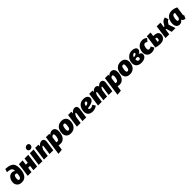

<svg xmlns="http://www.w3.org/2000/svg" viewBox="895 -3834 7066 7066"><g transform="rotate(-45 4428.5 -301.0)"><path d="M11 -204Q11 -279 39 -347Q67 -415 122 -457.5Q177 -500 256 -500Q323 -500 375 -453V-456Q374 -526 351.5 -562Q329 -598 278 -613.5Q227 -629 128 -636L168 -763Q325 -756 411.5 -715.5Q498 -675 530.5 -604Q563 -533 563 -422Q563 -217 486.5 -98.5Q410 20 253 20Q184 20 129 -7.5Q74 -35 42.5 -85.5Q11 -136 11 -204ZM364 -338Q333 -366 299 -366Q251 -366 230 -312Q209 -258 209 -198Q209 -160 223.5 -140.5Q238 -121 265 -121Q315 -121 337.5 -180.5Q360 -240 364 -338Z M896 -199H796L768 0H574L648 -534H842L816 -341H916L942 -534H1136L1062 0H868Z M1338 0H1144L1218 -534H1412ZM1232 -710Q1232 -761 1267.5 -795Q1303 -829 1355 -829Q1399 -829 1425.5 -803Q1452 -777 1452 -736Q1452 -685 1416.5 -651Q1381 -617 1329 -617Q1285 -617 1258.5 -643Q1232 -669 1232 -710Z M1960 -428Q1960 -405 1958 -393L1903 0H1709L1757 -341Q1759 -359 1759 -364Q1759 -393 1741 -393Q1723 -393 1702 -364.5Q1681 -336 1654 -278L1614 0H1420L1494 -534H1663L1664 -446Q1696 -495 1744 -524.5Q1792 -554 1843 -554Q1898 -554 1929 -521Q1960 -488 1960 -428Z M2052 -534H2225L2226 -479Q2263 -518 2303.5 -536Q2344 -554 2380 -554Q2463 -554 2504.5 -500.5Q2546 -447 2546 -347Q2546 -260 2518 -176Q2490 -92 2426.5 -36Q2363 20 2263 20Q2205 20 2170 6L2140 207L1946 227ZM2347 -338Q2347 -381 2335 -396.5Q2323 -412 2301 -412Q2258 -412 2222 -360L2190 -131Q2216 -121 2241 -121Q2295 -121 2321 -189Q2347 -257 2347 -338Z M2570 -211Q2570 -298 2600.5 -376Q2631 -454 2700.5 -504Q2770 -554 2880 -554Q2990 -554 3052.5 -492.5Q3115 -431 3115 -325Q3115 -238 3084.5 -160Q3054 -82 2984.5 -31Q2915 20 2804 20Q2694 20 2632 -41Q2570 -102 2570 -211ZM2917 -338Q2917 -377 2904 -394.5Q2891 -412 2864 -412Q2808 -412 2788 -345.5Q2768 -279 2768 -201Q2768 -159 2780.5 -140.5Q2793 -122 2820 -122Q2877 -122 2897 -190.5Q2917 -259 2917 -338Z M3673 -428Q3673 -405 3671 -393L3616 0H3422L3470 -341Q3472 -359 3472 -364Q3472 -393 3454 -393Q3436 -393 3415 -364.5Q3394 -336 3367 -278L3327 0H3133L3207 -534H3376L3377 -446Q3409 -495 3457 -524.5Q3505 -554 3556 -554Q3611 -554 3642 -521Q3673 -488 3673 -428Z M3893 -191Q3900 -120 3974 -120Q4006 -120 4036 -132Q4066 -144 4106 -169L4173 -56Q4069 20 3948 20Q3824 20 3761.5 -42.5Q3699 -105 3699 -211Q3699 -291 3731.5 -370Q3764 -449 3835.5 -501.5Q3907 -554 4018 -554Q4119 -554 4175.5 -511.5Q4232 -469 4232 -401Q4232 -300 4134.5 -252Q4037 -204 3893 -191ZM4038 -392Q4038 -429 3999 -429Q3960 -429 3936 -393.5Q3912 -358 3901 -302Q3980 -307 4009 -335Q4038 -363 4038 -392Z M5034 -428Q5034 -405 5032 -393L4977 0H4783L4832 -341L4834 -365Q4834 -393 4817 -393Q4782 -393 4742 -286L4702 0H4508L4556 -341Q4558 -359 4558 -364Q4558 -393 4540 -393Q4524 -393 4504 -363.5Q4484 -334 4467 -281L4427 0H4233L4307 -534H4476L4477 -456Q4506 -502 4549 -528Q4592 -554 4639 -554Q4687 -554 4717.5 -530.5Q4748 -507 4756 -463Q4787 -505 4829.5 -529.5Q4872 -554 4915 -554Q4971 -554 5002.5 -521Q5034 -488 5034 -428Z M5126 -534H5299L5300 -479Q5337 -518 5377.5 -536Q5418 -554 5454 -554Q5537 -554 5578.5 -500.5Q5620 -447 5620 -347Q5620 -260 5592 -176Q5564 -92 5500.5 -36Q5437 20 5337 20Q5279 20 5244 6L5214 207L5020 227ZM5421 -338Q5421 -381 5409 -396.5Q5397 -412 5375 -412Q5332 -412 5296 -360L5264 -131Q5290 -121 5315 -121Q5369 -121 5395 -189Q5421 -257 5421 -338Z M5644 -211Q5644 -298 5674.5 -376Q5705 -454 5774.5 -504Q5844 -554 5954 -554Q6064 -554 6126.5 -492.5Q6189 -431 6189 -325Q6189 -238 6158.5 -160Q6128 -82 6058.5 -31Q5989 20 5878 20Q5768 20 5706 -41Q5644 -102 5644 -211ZM5991 -338Q5991 -377 5978 -394.5Q5965 -412 5938 -412Q5882 -412 5862 -345.5Q5842 -279 5842 -201Q5842 -159 5854.5 -140.5Q5867 -122 5894 -122Q5951 -122 5971 -190.5Q5991 -259 5991 -338Z M6744 -421Q6744 -374 6717 -340.5Q6690 -307 6632 -282Q6743 -256 6743 -164Q6743 -103 6706 -61.5Q6669 -20 6610 0Q6551 20 6483 20Q6358 20 6287 -42Q6216 -104 6216 -224Q6216 -307 6255.5 -383Q6295 -459 6369 -506.5Q6443 -554 6542 -554Q6629 -554 6686.5 -518.5Q6744 -483 6744 -421ZM6419 -320Q6564 -336 6564 -397Q6564 -412 6555 -421.5Q6546 -431 6528 -431Q6491 -431 6462 -400Q6433 -369 6419 -320ZM6408 -232V-217Q6408 -160 6428.5 -135.5Q6449 -111 6486 -111Q6513 -111 6532 -127.5Q6551 -144 6551 -177Q6551 -216 6506 -248Q6467 -240 6408 -232Z M7266 -480 7173 -369Q7134 -405 7087 -405Q7025 -405 6999.5 -346.5Q6974 -288 6974 -212Q6974 -167 6992 -150Q7010 -133 7043 -133Q7066 -133 7087 -141Q7108 -149 7138 -168L7208 -44Q7119 20 7015 20Q6900 20 6835.5 -44Q6771 -108 6771 -217Q6771 -293 6804 -371Q6837 -449 6908 -501.5Q6979 -554 7086 -554Q7140 -554 7186 -535Q7232 -516 7266 -480Z M7729 -203Q7729 -151 7703 -100Q7677 -49 7616.5 -14.5Q7556 20 7459 20Q7401 20 7348 10.5Q7295 1 7235 -18L7306 -534H7500L7478 -371H7494Q7614 -371 7671.5 -330Q7729 -289 7729 -203ZM7536 -197Q7536 -225 7523 -238Q7510 -251 7476 -251H7462L7442 -106Q7455 -103 7465 -103Q7504 -103 7520 -132Q7536 -161 7536 -197Z M8314 -413Q8276 -402 8255.5 -383.5Q8235 -365 8212 -329L8174 -268L8265 0H8068L8004 -219H7970L7940 0H7746L7820 -534H8014L7986 -329H8019L8089 -441Q8121 -491 8157 -515.5Q8193 -540 8264 -554Z M8849 -491 8803 -172Q8801 -152 8801 -147Q8801 -133 8806 -124.5Q8811 -116 8825 -110L8769 16Q8719 13 8681 -9Q8643 -31 8628 -72Q8599 -29 8561 -4.5Q8523 20 8469 20Q8385 20 8339.5 -38Q8294 -96 8294 -197Q8294 -283 8326.5 -364.5Q8359 -446 8430.5 -500Q8502 -554 8613 -554Q8672 -554 8734 -538.5Q8796 -523 8849 -491ZM8493 -198Q8493 -153 8504.5 -137.5Q8516 -122 8536 -122Q8578 -122 8613 -182L8647 -412Q8625 -418 8605 -418Q8547 -418 8520 -350.5Q8493 -283 8493 -198Z"/></g></svg>

Font: FiraGO Heavy
Style: Italic
Weight: 900
Italic angle: -8°
Designer: bBox Type GmbH
Foundry: bBox Type GmbH
Version: Version 1.001